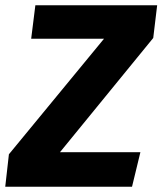

<svg xmlns="http://www.w3.org/2000/svg" viewBox="-40 -713 620 733"><path d="M189 -132H496L464 0H-20L-6 -124L357 -565H79L95 -693H560L545 -568Z"/></svg>

Font: Szlgxwxxxixliatcpuztgldltzi
Style: Regular
Weight: 700
Italic angle: -8°
Designer: Carrois Corporate & Edenspiekermann
Foundry: Carrois Corporate GbR & Edenspiekermann AG
Version: Version 2.001